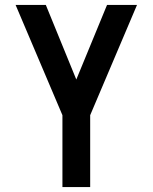

<svg xmlns="http://www.w3.org/2000/svg" viewBox="-20 -550 616 775"><path d="M232 205H344V-85L533 -530H412L288 -229L165 -530H43L232 -85Z"/></svg>

Font: Iosevka Sparkle Semibold
Style: Regular
Weight: 600
Designer: Belleve Invis
Foundry: Belleve Invis
Version: Version 4.5.0; ttfautohint (v1.8.3)